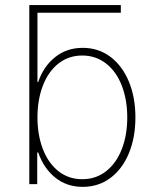

<svg xmlns="http://www.w3.org/2000/svg" viewBox="-20 -727 604 758"><path d="M457 -676.8H127.9V-403.3H130.9Q151.4 -464.4 197.3 -501.2Q243.2 -538.1 306.6 -538.1Q368.7 -538.1 415.8 -502.7Q462.9 -467.3 488.8 -404.8Q514.6 -342.3 514.6 -263.7Q514.6 -184.6 489 -122.3Q463.4 -60.1 416.3 -24.7Q369.1 10.7 306.6 10.7Q243.2 10.7 197.8 -26.1Q152.3 -63 130.9 -125H127V0H95.7V-707H457ZM304.7 -19.5Q358.9 -19.5 399.2 -51.3Q439.5 -83 460.9 -138.4Q482.4 -193.8 482.4 -263.7Q482.4 -333 460.9 -388.7Q439.5 -444.3 398.9 -476.1Q358.4 -507.8 304.7 -507.8Q251 -507.8 210.9 -476.3Q170.9 -444.8 149.4 -389.2Q127.9 -333.5 127.9 -263.7Q127.9 -193.8 149.4 -138.2Q170.9 -82.5 210.9 -51Q251 -19.5 304.7 -19.5Z"/></svg>

Font: Pretendard JP Thin
Style: Regular
Weight: 100
Designer: Base glyphs from Inter by Rasmus Andersson; Hangeul glyphs from Noto Sans CJK(Source Han Sans) by Jang Soo-young and Kan
Foundry: Kil Hyung-jin
Version: Version 1.309